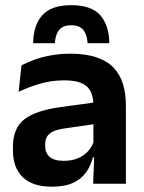

<svg xmlns="http://www.w3.org/2000/svg" viewBox="-20 -710 556 742"><path d="M340 0 344.5 -120 341 -131V-284.5L340.5 -306.5Q340.5 -354.5 314.2 -377Q288 -399.5 228.5 -399.5Q178 -399.5 133.8 -386.2Q89.5 -373 52 -355.5L63 -457.5Q85 -469 113.2 -479.2Q141.5 -489.5 176.5 -496Q211.5 -502.5 252 -502.5Q312 -502.5 353.5 -488.2Q395 -474 419.8 -447.5Q444.5 -421 455.5 -384.2Q466.5 -347.5 466.5 -303V0ZM179.5 11.5Q106.5 11.5 68.2 -25Q30 -61.5 30 -129V-143Q30 -214.5 74 -248.8Q118 -283 213.5 -296L352.5 -315L360 -232.5L232 -214Q190 -208.5 172.2 -194Q154.5 -179.5 154.5 -151.5V-146.5Q154.5 -119 171.8 -103.8Q189 -88.5 226 -88.5Q259 -88.5 282.5 -99Q306 -109.5 321.2 -126.8Q336.5 -144 343 -165.5L361 -102H339Q331 -70.5 313.2 -44.8Q295.5 -19 263.5 -3.8Q231.5 11.5 179.5 11.5ZM255 -690Q333 -690 367.2 -651.5Q401.5 -613 402.5 -543H318.5Q316.5 -577 301.5 -594.8Q286.5 -612.5 255 -612.5Q223.5 -612.5 208.8 -594.5Q194 -576.5 192 -543H108Q109 -613 143.8 -651.5Q178.5 -690 255 -690Z"/></svg>

Font: Anek Latin SemiBold
Style: Regular
Weight: 600
Designer: Yesha Goshar
Foundry: Ek Type
Version: Version 1.003